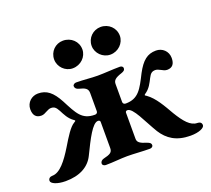

<svg xmlns="http://www.w3.org/2000/svg" viewBox="-112 -780 1027 934"><g transform="rotate(-20 401.5 -313.5)"><path d="M4 -18C4 -4 34 10 78 10C151 10 201 -18 225 -67C262 -143 296 -212 325 -212C332 -212 336 -208 336 -203V-67C336 -44 322 -38 289 -30C278 -27 271 -20 271 -10C271 -2 280 3 288 3C327 3 365 -2 400 -2C435 -2 478 2 516 2C524 2 533 -2 533 -11C533 -22 525 -26 514 -30C479 -41 467 -49 467 -68V-203C467 -208 471 -212 477 -212C507 -212 539 -131 578 -67C608 -20 651 10 725 10C769 10 798 -4 798 -18C798 -31 789 -37 776 -37C741 -37 713 -71 682 -122C655 -169 628 -218 590 -245C584 -249 578 -251 585 -256C613 -274 624 -300 635 -321C646 -343 655 -349 672 -349C681 -349 689 -344 698 -340C706 -336 715 -330 727 -330C754 -330 767 -346 767 -377C767 -413 739 -437 707 -437C662 -437 634 -414 604 -358C568 -287 548 -245 481 -245C473 -245 467 -250 467 -258V-351C467 -370 478 -380 512 -391C523 -395 531 -399 531 -410C531 -419 523 -423 515 -423C477 -423 435 -419 400 -419C365 -419 328 -424 289 -424C282 -424 272 -419 272 -411C272 -401 279 -394 290 -391C323 -383 336 -375 336 -352V-258C336 -250 330 -245 322 -245C255 -245 237 -285 199 -358C169 -414 140 -437 96 -437C64 -437 35 -413 35 -377C35 -346 49 -330 76 -330C87 -330 96 -335 105 -340C114 -344 121 -349 131 -349C148 -349 156 -343 168 -321C179 -300 191 -273 218 -255C226 -250 219 -247 214 -244C190 -230 165 -189 138 -144C102 -85 65 -37 26 -37C14 -37 4 -31 4 -18ZM227 -565C227 -527 259 -494 298 -494C340 -494 373 -527 373 -565C373 -606 340 -637 298 -637C259 -637 227 -606 227 -565ZM493 -494C534 -494 567 -527 567 -565C567 -606 534 -637 493 -637C454 -637 421 -606 421 -565C421 -527 454 -494 493 -494Z"/></g></svg>

Font: EB Garamond
Style: Bold
Weight: 700
Designer: Georg Duffner and Octavio Pardo
Foundry: Georg Duffner
Version: Version 1.000;PS 001.000;hotconv 1.0.88;makeotf.lib2.5.64775